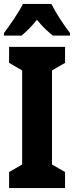

<svg xmlns="http://www.w3.org/2000/svg" viewBox="-21 -951 374 971"><path d="M239 -931H95C77 -894 28 -821 -1 -784V-771H88C106 -786 138 -815 166 -851C193 -816 224 -789 246 -771H333V-784C294 -835 261 -887 239 -931ZM308 0V-81L242 -119V-595L308 -633V-714H25V-633L91 -595V-119L25 -81V0Z"/></svg>

Font: Noto Sans Sinhala UI ExtraCondensed ExtraBold
Style: Regular
Weight: 800
Width: 2
Designer: Jelle Bosma - Monotype Design Team
Foundry: Monotype Imaging Inc.
Version: Version 2.006